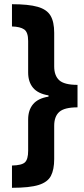

<svg xmlns="http://www.w3.org/2000/svg" viewBox="-20 -735 401 914"><path d="M37 53Q84 52 99 37.5Q114 23 114 -17V-166Q114 -211 137.5 -239Q161 -267 211 -275V-281Q161 -289 137.5 -317Q114 -345 114 -390V-540Q114 -582 95 -595Q76 -608 37 -609V-715Q116 -715 159.5 -702.5Q203 -690 220.5 -660.5Q238 -631 238 -579V-419Q238 -375 262 -353Q286 -331 349 -331V-224Q287 -224 262.5 -202.5Q238 -181 238 -136V22Q238 72 222.5 102Q207 132 164 145.5Q121 159 37 159Z"/></svg>

Font: Noto Sans Gujarati Condensed
Style: Bold
Weight: 700
Width: 3
Designer: Jelle Bosma - Monotype Design Team, Universal Thirst
Foundry: Monotype Imaging Inc.
Version: Version 2.106; ttfautohint (v1.8.4.7-5d5b)